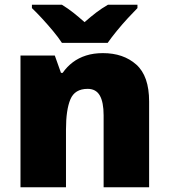

<svg xmlns="http://www.w3.org/2000/svg" viewBox="-20 -786 710 806"><path d="M412 -563Q498 -563 552 -515Q606 -467 606 -360V0H415V-302Q415 -357 399 -385Q383 -413 348 -413Q294 -413 275.5 -369Q257 -325 257 -242V0H66V-553H210L236 -480H243Q261 -506 285.5 -524.5Q310 -543 341.5 -553Q373 -563 412 -563ZM240 -606Q225 -629 202.5 -656Q180 -683 156.5 -708.5Q133 -734 114 -752V-766H240Q266 -750 287.5 -733Q309 -716 335 -693Q361 -716 384 -733.5Q407 -751 433 -766H557V-752Q540 -735 516.5 -709.5Q493 -684 470.5 -656.5Q448 -629 432 -606Z"/></svg>

Font: Noto Sans Thai Black
Style: Regular
Weight: 900
Version: Version 2.001